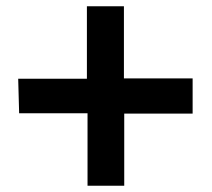

<svg xmlns="http://www.w3.org/2000/svg" viewBox="-20 -668 676 612"><path d="M41 -307H259V-76H376V-306H594V-418H375V-648H257V-417H38Z"/></svg>

Font: GenEiGothic-pro-Regular
Style: Bold
Weight: 700
Designer: Ryoko NISHIZUKA (kana & ideographs); Paul D. Hunt (Latin, Greek & Cyrillic); Wenlong ZHANG (bopomofo); Sandoll Communica
Foundry: Adobe Systems Incorporated; o_tamon
Version: Version 1.000.140830